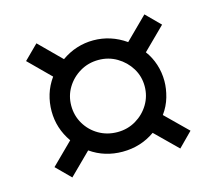

<svg xmlns="http://www.w3.org/2000/svg" viewBox="-80 -733 797 707"><g transform="rotate(-15 318.5 -379.5)"><path d="M113.3 -124 59.6 -177.7 141.1 -258.3Q102.5 -313.5 102.5 -378.9Q102.5 -411.6 111.8 -442.4Q121.1 -473.1 141.1 -501L59.6 -582L113.3 -635.3L196.3 -552.7Q224.1 -572.3 254.6 -582Q285.2 -591.8 317.9 -591.8Q384.3 -591.8 440.9 -552.2L524.9 -635.3L578.1 -582L494.1 -499Q512.7 -474.1 522.7 -443.4Q532.7 -412.6 532.7 -379.4Q532.7 -350.6 523.7 -318.8Q514.6 -287.1 494.6 -259.8L578.1 -177.7L524.9 -124L441.4 -206.1Q386.7 -167.5 317.4 -167.5Q283.7 -167.5 253.2 -176.8Q222.7 -186 195.3 -205.1ZM317.9 -242.2Q356.4 -242.2 388.2 -261Q419.9 -279.8 438.7 -311Q457.5 -342.3 457.5 -379.9Q457.5 -417.5 438.5 -448.5Q419.4 -479.5 387.7 -498.3Q356 -517.1 317.9 -517.1Q278.8 -517.1 247.1 -498.3Q215.3 -479.5 196.5 -448.5Q177.7 -417.5 177.7 -379.9Q177.7 -341.8 196.5 -310.3Q215.3 -278.8 247.1 -260.5Q278.8 -242.2 317.9 -242.2Z"/></g></svg>

Font: Kameron SemiBold
Style: Regular
Weight: 600
Designer: Vernon Adams
Foundry: Vernon Adams
Version: Version 1.100